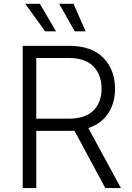

<svg xmlns="http://www.w3.org/2000/svg" viewBox="-20 -962 674 982"><path d="M96.2 0V-727.5H333.5Q449.2 -727.5 508.8 -666Q568.4 -604.5 568.4 -508.3Q568.4 -435.5 533.7 -382.6Q499 -329.6 431.6 -307.1L598.6 0H518.6L360.8 -293.5Q347.7 -292.5 334 -292.5H165.5V0ZM165.5 -355H331.1Q415.5 -355 457.5 -396.5Q499.5 -438 499.5 -508.3Q499.5 -579.6 457.5 -622.6Q415.5 -665.5 330.6 -665.5H165.5ZM210.9 -801.8 109.4 -942.4H184.1L266.6 -801.8ZM362.3 -801.8 282.7 -942.4H356L418 -801.8Z"/></svg>

Font: Inter Light
Style: Regular
Weight: 300
Designer: Rasmus Andersson
Foundry: rsms
Version: Version 4.000;git-a52131595